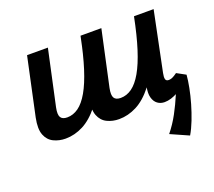

<svg xmlns="http://www.w3.org/2000/svg" viewBox="-107 -563 1005 901"><g transform="rotate(-20 395.5 -113.0)"><path d="M412 9Q380 9 353 -4Q326 -17 314 -47.5Q302 -78 313 -132L375 -421H479L419 -144Q412 -110 420.5 -96Q429 -82 453 -82Q483 -82 509.5 -101Q536 -120 559.5 -161Q583 -202 603.5 -266.5Q624 -331 642 -421H711Q687 -300 654.5 -217.5Q622 -135 582.5 -85Q543 -35 500 -13Q457 9 412 9ZM145 9Q113 9 86 -4Q59 -17 47 -47.5Q35 -78 46 -132L108 -421H212L152 -144Q145 -110 153.5 -96Q162 -82 186 -82Q216 -82 242.5 -101Q269 -120 292.5 -161Q316 -202 336.5 -266.5Q357 -331 375 -421H444Q420 -300 387.5 -217.5Q355 -135 315.5 -85Q276 -35 233 -13Q190 9 145 9ZM698 195 608 155Q638 118 660.5 76Q683 34 699.5 -5.5Q716 -45 726 -74L780 -79Q778 -52 771 -16Q764 20 753 58Q742 96 728 132Q714 168 698 195ZM640 7Q620 7 605 -4Q590 -15 584 -37Q578 -59 585 -92L655 -421H740L679 -124Q675 -105 677.5 -94.5Q680 -84 694 -84Q702 -84 711.5 -88Q721 -92 736 -103L780 -79Q745 -35 708.5 -14Q672 7 640 7Z"/></g></svg>

Font: Ysabeau Office
Style: Bold Italic
Weight: 700
Italic angle: -12°
Designer: Christian Thalmann (Catharsis Fonts)
Version: Version 2.001;gftools[0.9.30]; featfreeze: tnum,lnum,ss02